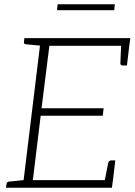

<svg xmlns="http://www.w3.org/2000/svg" viewBox="-20 -886 635 906"><path d="M87 0 173 -706H595L590 -670H213L176 -375H469L465 -340H172L135 -36H513L508 0ZM472 -23 491 -119Q492 -123 495.5 -126Q499 -129 504 -129H524L513 -36ZM552 -683 590 -670 579 -577H558Q553 -577 550.5 -580Q548 -583 548 -587ZM186 -706 177 -670 102 -677Q97 -678 94.5 -680.5Q92 -683 93 -688L95 -706ZM8 0 11 -18Q11 -23 14.5 -26Q18 -29 22 -29L99 -37L100 0ZM249 -838 252 -866H522L519 -838Z"/></svg>

Font: Aleo ExtraLight
Style: Italic
Weight: 250
Italic angle: -7°
Designer: Alessio Laiso
Foundry: Alessio Laiso
Version: Version 2.001;gftools[0.9.29]